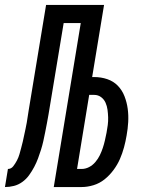

<svg xmlns="http://www.w3.org/2000/svg" viewBox="-64 -755 584 775"><path d="M-44 0 -32 -73Q-19 -73 -10.5 -84Q-2 -95 4.5 -107.5Q11 -120 14.5 -132.5Q18 -145 21.5 -158Q25 -171 28 -183.5Q31 -196 33.5 -209Q36 -222 39 -234.5Q42 -247 44 -260Q46 -273 48 -285.5Q50 -298 52 -311L122 -735H356L308 -444H316Q344 -444 369 -435.5Q394 -427 411.5 -409Q429 -391 438.5 -366.5Q448 -342 451.5 -316Q455 -290 453.5 -262.5Q452 -235 447 -208Q443 -184 436.5 -160Q430 -136 420 -113Q410 -90 394 -68.5Q378 -47 358 -31Q338 -15 313.5 -7.5Q289 0 265 0H153L262 -662H193L132 -294Q129 -276 125.5 -258Q122 -240 118.5 -222Q115 -204 111 -186Q107 -168 101.5 -150.5Q96 -133 89.5 -115.5Q83 -98 74 -81Q65 -64 53.5 -48Q42 -32 26 -20.5Q10 -9 -8 -4.5Q-26 0 -44 0ZM265 -73Q281 -73 295.5 -80.5Q310 -88 321 -101Q332 -114 339 -128.5Q346 -143 351 -158Q356 -173 359.5 -188.5Q363 -204 366 -219Q369 -235 371 -250.5Q373 -266 372.5 -281.5Q372 -297 370 -312Q368 -327 362 -340.5Q356 -354 344 -363Q332 -372 316 -372H296L247 -73Z"/></svg>

Font: Iosevka Medium Oblique
Style: Regular
Weight: 500
Italic angle: -9°
Monospace: yes
Designer: Belleve Invis
Foundry: Belleve Invis
Version: Version 32.5.0; ttfautohint (v1.8.4)